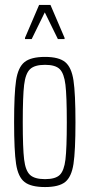

<svg xmlns="http://www.w3.org/2000/svg" viewBox="-20 -748 362 776"><path d="M37 -254Q37 -370 45 -423Q53 -476 79 -497Q105 -518 162 -518Q218 -518 243.5 -497Q269 -476 277 -423Q285 -370 285 -254Q285 -138 277 -85.5Q269 -33 243.5 -12.5Q218 8 162 8Q105 8 79 -12.5Q53 -33 45 -85.5Q37 -138 37 -254ZM250 -254Q250 -360 244.5 -405.5Q239 -451 221.5 -468.5Q204 -486 162 -486Q120 -486 101.5 -468.5Q83 -451 77.5 -405Q72 -359 72 -254Q72 -149 77.5 -103.5Q83 -58 101.5 -41Q120 -24 162 -24Q204 -24 221.5 -41Q239 -58 244.5 -103Q250 -148 250 -254ZM81 -590V-595L138 -728H184L241 -595V-590H214L161 -698L108 -590Z"/></svg>

Font: Saira Ultra Condensed Thin
Style: Regular
Weight: 100
Width: 1
Designer: Hector Gatti with collaboration of the Omnibus-Type team
Foundry: Omnibus-Type
Version: Version 1.001; ttfautohint (v1.8)